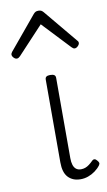

<svg xmlns="http://www.w3.org/2000/svg" viewBox="-133 -883 528 946"><g transform="rotate(-10 131.5 -410.0)"><path d="M192 17Q171 17 155.5 10.5Q140 4 129 -8Q118 -20 112.5 -38.5Q107 -57 107 -82V-496Q107 -506 113 -510.5Q119 -515 132 -515Q146 -515 152.5 -510.5Q159 -506 159 -496V-94Q159 -74 163.5 -60Q168 -46 177.5 -38.5Q187 -31 202 -31Q213 -31 223 -34.5Q233 -38 243 -45.5Q253 -53 263 -63Q269 -69 275.5 -68Q282 -67 288 -59Q293 -54 295 -48Q297 -42 292 -35Q281 -20 264.5 -8Q248 4 229.5 10.5Q211 17 192 17ZM-15 -623Q-23 -623 -30.5 -631Q-38 -639 -38 -647Q-38 -649 -37 -652Q-36 -655 -33 -659L105 -825Q110 -831 115.5 -834Q121 -837 130 -837Q139 -837 144.5 -834Q150 -831 155 -825L293 -659Q297 -655 298 -652Q299 -649 299 -647Q299 -639 291 -631Q283 -623 275 -623Q270 -623 266.5 -625.5Q263 -628 259 -632L130 -769L2 -632Q-2 -628 -6 -625.5Q-10 -623 -15 -623Z"/></g></svg>

Font: Playwrite US Modern ExtraLight
Style: Regular
Weight: 250
Designer: Veronika Burian, José Scaglione
Foundry: TypeTogether
Version: Version 1.003